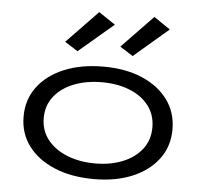

<svg xmlns="http://www.w3.org/2000/svg" viewBox="-51 -747 852 808"><g transform="rotate(5 375.0 -343.0)"><path d="M374 8Q279 8 207.5 -22Q136 -52 96.5 -105Q57 -158 57 -229Q57 -300 96.5 -353.5Q136 -407 207.5 -437Q279 -467 374 -467Q468 -467 538 -437Q608 -407 647 -353.5Q686 -300 686 -229Q686 -158 647 -105Q608 -52 538 -22Q468 8 374 8ZM374 -58Q439 -58 490.5 -79Q542 -100 571.5 -138.5Q601 -177 601 -230Q601 -283 571.5 -321.5Q542 -360 490.5 -380.5Q439 -401 374 -401Q308 -401 255.5 -380.5Q203 -360 172.5 -321.5Q142 -283 142 -230Q142 -177 172.5 -138.5Q203 -100 255.5 -79Q308 -58 374 -58ZM492 -522 437 -557 569 -694 638 -647ZM259 -522 204 -557 336 -694 406 -647Z"/></g></svg>

Font: Inconsolata ExtraExpanded Thin
Style: Regular
Weight: 100
Width: 8
Monospace: yes
Designer: Raph Levien, Cyreal, Brenton Simpson
Foundry: Raph Levien, Cyreal, Google
Version: Version 3.100; ttfautohint (v1.8.4.7-5d5b)